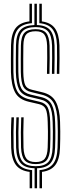

<svg xmlns="http://www.w3.org/2000/svg" viewBox="-20 -919 381 1031"><path d="M165.8 92V-15.5Q114.5 -17 91.6 -42.5Q68.8 -68 66.5 -125.8Q65.2 -174 65.6 -209.9Q66 -245.8 68 -289H81Q79 -245 78.8 -209.5Q78.5 -174 79.8 -126Q81.8 -72 102.9 -49.2Q124 -26.5 172 -26.5Q219 -26.5 239.9 -49.5Q260.8 -72.5 262.5 -126.2Q263.2 -153 263.6 -172.6Q264 -192.2 263.9 -212.9Q263.8 -233.5 262.8 -263.8Q261.2 -324.5 246.4 -351Q231.5 -377.5 195.8 -385.2L141.5 -398.2Q97.8 -408 82.2 -439.4Q66.8 -470.8 65.2 -531.8Q64.5 -564 65 -601.9Q65.5 -639.8 65.8 -675.5Q67 -732.8 89.8 -757.9Q112.5 -783 164.8 -784.5V-898.8H178V-784.5Q227 -783 248.9 -757.6Q270.8 -732.2 272.8 -674.8Q273.5 -648.2 273.2 -607.8Q273 -567.2 272 -522.5H258.8Q259.8 -567.2 260 -607.6Q260.2 -648 259.5 -674.2Q257.8 -728.2 237.6 -750.9Q217.5 -773.5 171.5 -773.5Q122 -773.5 101 -751.1Q80 -728.8 79 -675Q78.8 -639.2 78.2 -601.6Q77.8 -564 78.5 -532.5Q80 -471 94.2 -445.1Q108.5 -419.2 144.8 -411L199 -398.2Q242.8 -388.5 258.5 -356.1Q274.2 -323.8 276 -264.2Q277 -234.8 277.2 -214.4Q277.5 -194 277.1 -174.1Q276.8 -154.2 275.8 -125.8Q273.8 -68.2 251.2 -42.6Q228.8 -17 179 -15.5V92ZM172 -37.8Q130.8 -37.8 112.9 -57.9Q95 -78 93 -126.5Q91.8 -174 92 -209.1Q92.2 -244.2 94 -289H107Q105.5 -243.5 105.2 -208.8Q105 -174 106.2 -127Q108 -84 122.6 -66.4Q137.2 -48.8 172 -48.8Q205.8 -48.8 220.1 -66.5Q234.5 -84.2 236 -127.2Q237 -155.5 237.2 -175Q237.5 -194.5 237.4 -214.1Q237.2 -233.8 236.2 -262.8Q235 -314.2 225.2 -334.1Q215.5 -354 189.5 -359.8L135 -372.5Q81 -384.8 60.8 -423.4Q40.5 -462 38.8 -531.2Q38 -563.5 38.5 -601.9Q39 -640.2 39.2 -676.2Q40.5 -737.2 63.6 -767.6Q86.8 -798 138.2 -804.2V-898.8H151.5V-794.5Q99.8 -790.5 76.8 -762.8Q53.8 -735 52.5 -676Q52.2 -639.8 51.8 -601.6Q51.2 -563.5 52 -531.5Q53.5 -466.2 71.5 -431.4Q89.5 -396.5 138.2 -385.5L192.8 -372.5Q223.5 -365.8 235.8 -342.6Q248 -319.5 249.5 -263.2Q250.2 -234 250.5 -214.1Q250.8 -194.2 250.5 -174.6Q250.2 -155 249.2 -127Q247.5 -78.2 229.9 -58Q212.2 -37.8 172 -37.8ZM285.2 -522.5Q286.2 -566.5 286.5 -607.4Q286.8 -648.2 286 -675.2Q284 -734.2 261.9 -762.4Q239.8 -790.5 191.2 -794.5V-898.8H204.5V-804Q252.8 -797.5 275 -766.9Q297.2 -736.2 299.2 -675.8Q300 -648 299.8 -606.9Q299.5 -565.8 298.5 -522.5ZM192.2 92V-5.5Q241.5 -9.5 264.2 -38Q287 -66.5 289 -125.2Q289.8 -152.2 290.1 -172.1Q290.5 -192 290.4 -213.1Q290.2 -234.2 289.2 -264.8Q287.5 -328.2 269.1 -364.1Q250.8 -400 202 -411.2L148.2 -424.5Q116.8 -431.2 104.9 -453.6Q93 -476 91.8 -532.8Q91 -564.2 91.5 -601.8Q92 -639.2 92.2 -674.5Q93.2 -723 111 -742.6Q128.8 -762.2 171.5 -762.2Q210.8 -762.2 227.6 -742.2Q244.5 -722.2 246.2 -673.8Q247 -647.8 246.8 -607.6Q246.5 -567.5 245.5 -522.5H232.2Q233.2 -567.8 233.5 -607.6Q233.8 -647.5 233 -673.2Q231.5 -716.5 217.8 -733.9Q204 -751.2 171.5 -751.2Q135.2 -751.2 120.8 -734.1Q106.2 -717 105.5 -674.2Q105.2 -639 104.8 -601.8Q104.2 -564.5 105 -533Q106.2 -481.2 115.5 -461.9Q124.8 -442.5 151.5 -437L205 -424Q259 -411.8 279.8 -372.2Q300.5 -332.8 302.5 -265.2Q303.5 -234.5 303.6 -213.1Q303.8 -191.8 303.4 -171.8Q303 -151.8 302.2 -124.8Q300.2 -63.8 277.2 -33.1Q254.2 -2.5 205.5 4V92ZM139.2 92V4Q88.8 -2.2 65.5 -33Q42.2 -63.8 40 -124.8Q38.8 -171 39 -208.2Q39.2 -245.5 41.5 -289H54.8Q52.8 -246.2 52.4 -210.1Q52 -174 53.2 -125Q55.5 -65.8 78.6 -37.6Q101.8 -9.5 152.5 -5.5V92Z"/></svg>

Font: Big Shoulders Inline Display
Style: Regular
Weight: 400
Designer: Patric King
Foundry: XO Type Co
Version: Version 1.000